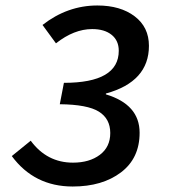

<svg xmlns="http://www.w3.org/2000/svg" viewBox="-20 -668 640 700"><path d="M245 12Q105 12 23 -99L92 -155Q151 -75 246 -75Q306 -75 344 -103.5Q382 -132 382 -183Q382 -235 340.5 -261Q299 -287 198 -288L213 -366Q413 -366 413 -483Q413 -520 387 -541Q361 -562 316 -562Q250 -562 184 -510L135 -577Q226 -648 335 -648Q419 -648 471 -608.5Q523 -569 523 -501Q523 -370 366 -327V-324Q489 -287 489 -184Q489 -91 421 -39.5Q353 12 245 12Z"/></svg>

Font: TypoPRO Source Code Pro
Style: Italic
Weight: 600
Italic angle: -11°
Monospace: yes
Designer: Paul D. Hunt, Teo Tuominen
Foundry: Adobe Systems Incorporated
Version: Version 1.030;PS 1.0;hotconv 1.0.84;makeotf.lib2.5.63406